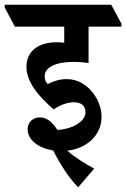

<svg xmlns="http://www.w3.org/2000/svg" viewBox="-75 -645 534 813"><path d="M256 148 324 69C288 50 241 21 210 -7C292 -16 355 -72 355 -150C355 -187 341 -222 320 -250C294 -284 257 -310 208 -310C179 -310 155 -303 127 -289C119 -298 114 -308 114 -322C114 -360 161 -383 237 -383C258 -383 283 -381 300 -378V-532H439V-545L396 -625H-55V-613L-12 -532H197V-464C185 -466 174 -466 164 -466C86 -466 37 -427 37 -362C37 -298 88 -237 152 -182C182 -202 212 -212 238 -212C270 -212 287 -196 287 -170C287 -128 226 -97 168 -95C145 -130 122 -148 94 -148C65 -148 42 -128 42 -98C42 -52 88 -18 150 -8C178 47 216 108 256 148Z"/></svg>

Font: Noto Serif Devanagari ExtraCondensed
Style: Bold
Weight: 700
Width: 2
Designer: Universal Thirst, Indian Type Foundry and the Monotype Design Team
Foundry: Monotype Imaging Inc.
Version: Version 2.004